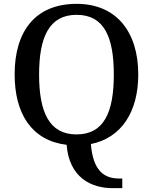

<svg xmlns="http://www.w3.org/2000/svg" viewBox="-20 -745 794 997"><path d="M564 232H615V182H599C522 182 463 143 452 3C611 -29 698 -165 698 -358C698 -580 584 -725 378 -725C161 -725 56 -580 56 -359C56 -155 144 -15 326 7C339 177 454 232 564 232ZM377 -47C236 -47 183 -162 183 -358C183 -554 236 -668 378 -668C520 -668 571 -554 571 -358C571 -162 520 -47 377 -47Z"/></svg>

Font: Noto Serif Gurmukhi Medium
Style: Regular
Weight: 500
Designer: Vaibhav Singh and the Monotype Design Team
Foundry: Monotype Imaging Inc.
Version: Version 2.004